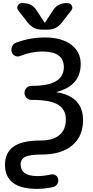

<svg xmlns="http://www.w3.org/2000/svg" viewBox="-20 -980 594 1230"><path d="M217 230Q12 230 12 75Q12 -2 67 -41Q122 -80 242 -80Q320 -80 361 -115Q402 -150 402 -215Q402 -278 352.5 -309Q303 -340 187 -340H182Q163 -340 150 -353Q137 -366 137 -385Q137 -404 150 -417Q163 -430 182 -430H187Q389 -430 389 -550Q389 -650 252 -650Q181 -650 108 -621Q91 -615 75.5 -622.5Q60 -630 55 -647Q50 -666 58 -683Q66 -700 84 -707Q173 -740 267 -740Q375 -740 436 -694Q497 -648 497 -570Q497 -431 343 -391Q342 -391 342 -390Q342 -389 343 -389Q512 -362 512 -210Q512 -106 442 -48Q372 10 247 10Q171 10 141.5 25Q112 40 112 72Q112 148 220 148Q259 148 307 138Q323 134 336.5 143Q350 152 353 168Q356 185 346.5 199.5Q337 214 321 218Q268 230 217 230ZM406 -960H415Q432 -960 440 -944Q448 -928 438 -915L376 -835Q341 -790 285 -790H249Q193 -790 158 -835L96 -915Q86 -928 94 -944Q102 -960 119 -960H128Q185 -960 215 -913L265 -836Q265 -835 267 -835Q269 -835 269 -836L319 -913Q349 -960 406 -960Z"/></svg>

Font: Rounded Mplus 1c Medium
Style: Regular
Weight: 500
Version: Version 1.059.20150529